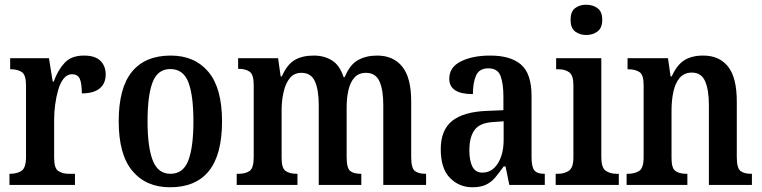

<svg xmlns="http://www.w3.org/2000/svg" viewBox="-20 -782 3223 812"><path d="M20 0V-47H23Q52 -47 71 -59.5Q90 -72 90 -119V-421Q90 -465 72.5 -477Q55 -489 26 -489H23V-536H187L203 -437H207Q225 -486 253.5 -516.5Q282 -547 335 -547Q382 -547 404.5 -525Q427 -503 427 -467Q427 -429 401.5 -408Q376 -387 326 -387Q326 -429 317.5 -448.5Q309 -468 284 -468Q264 -468 249.5 -450Q235 -432 226.5 -403Q218 -374 213.5 -341Q209 -308 209 -278V-114Q209 -70 227 -58.5Q245 -47 271 -47H297V0Z M699 10Q598 10 540 -59Q482 -128 482 -269Q482 -410 538 -478.5Q594 -547 702 -547Q803 -547 861 -478.5Q919 -410 919 -269Q919 -128 863.5 -59Q808 10 699 10ZM701 -47Q755 -47 776.5 -103.5Q798 -160 798 -269Q798 -379 776.5 -434.5Q755 -490 700 -490Q647 -490 625.5 -434.5Q604 -379 604 -269Q604 -160 626 -103.5Q648 -47 701 -47Z M981 0V-47H989Q1018 -47 1035.5 -59Q1053 -71 1053 -117V-423Q1053 -467 1035.5 -479Q1018 -491 989 -491H987V-536H1156L1167 -459H1172Q1194 -509 1226 -528Q1258 -547 1307 -547Q1351 -547 1384 -526.5Q1417 -506 1433 -456H1438Q1459 -508 1493.5 -527.5Q1528 -547 1575 -547Q1643 -547 1681 -500.5Q1719 -454 1719 -353V-118Q1719 -71 1734.5 -59Q1750 -47 1779 -47H1782V0H1601V-338Q1601 -403 1584.5 -438.5Q1568 -474 1528 -474Q1497 -474 1479 -454Q1461 -434 1453.5 -400.5Q1446 -367 1446 -328V-118Q1446 -71 1461 -59Q1476 -47 1505 -47H1508V0H1328V-338Q1328 -403 1311.5 -438.5Q1295 -474 1255 -474Q1224 -474 1206 -452Q1188 -430 1179.5 -393.5Q1171 -357 1171 -315V-113Q1171 -70 1188.5 -58.5Q1206 -47 1235 -47H1238V0Z M1978 10Q1922 10 1883 -29.5Q1844 -69 1844 -151Q1844 -232 1892 -270.5Q1940 -309 2038 -313L2109 -316V-373Q2109 -428 2097 -460.5Q2085 -493 2045 -493Q2007 -493 1993.5 -463Q1980 -433 1980 -384Q1880 -384 1880 -449Q1880 -498 1929.5 -522.5Q1979 -547 2053 -547Q2140 -547 2184 -508.5Q2228 -470 2228 -376V-118Q2228 -77 2239.5 -62Q2251 -47 2281 -47H2284V0H2134L2118 -78H2110Q2091 -51 2074 -31Q2057 -11 2034.5 -0.5Q2012 10 1978 10ZM2020 -52Q2061 -52 2085.5 -91Q2110 -130 2110 -191V-269L2067 -266Q2010 -263 1987.5 -233Q1965 -203 1965 -146Q1965 -102 1978 -77Q1991 -52 2020 -52Z M2459 -634Q2431 -634 2412 -649Q2393 -664 2393 -698Q2393 -733 2412 -747.5Q2431 -762 2459 -762Q2487 -762 2507 -747.5Q2527 -733 2527 -698Q2527 -664 2507 -649Q2487 -634 2459 -634ZM2330 0V-47H2340Q2367 -47 2386 -60Q2405 -73 2405 -116V-422Q2405 -464 2387 -476.5Q2369 -489 2343 -489H2332V-536H2523V-118Q2523 -73 2541.5 -60Q2560 -47 2587 -47H2597V0Z M2630 0V-47H2635Q2664 -47 2683 -59Q2702 -71 2702 -117V-423Q2702 -466 2684 -477.5Q2666 -489 2638 -489H2634V-536H2805L2816 -459H2821Q2843 -508 2874.5 -527.5Q2906 -547 2954 -547Q3022 -547 3059 -500.5Q3096 -454 3096 -353V-118Q3096 -71 3111.5 -59Q3127 -47 3156 -47H3160V0H2978V-338Q2978 -402 2962 -438.5Q2946 -475 2906 -475Q2873 -475 2854 -452Q2835 -429 2827.5 -392.5Q2820 -356 2820 -315V-113Q2820 -70 2837 -58.5Q2854 -47 2882 -47H2887V0Z"/></svg>

Font: Noto Serif Condensed SemiBold
Style: Regular
Weight: 600
Width: 3
Designer: Monotype Design Team
Foundry: Monotype Imaging Inc.
Version: Version 2.013